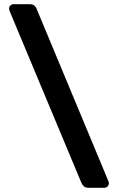

<svg xmlns="http://www.w3.org/2000/svg" viewBox="-20 -806 560 910"><path d="M400 84Q384 84 376.5 76Q369 68 366 61L25 -755Q23 -761 23 -765Q23 -773 29 -779.5Q35 -786 44 -786H121Q136 -786 144 -778.5Q152 -771 154 -763L494 53Q496 58 496 63Q496 71 490 77.5Q484 84 475 84Z"/></svg>

Font: Rubik Light SemiBold
Style: Regular
Weight: 600
Version: Version 2.300;gftools[0.9.30]